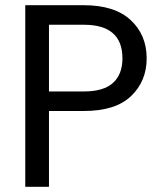

<svg xmlns="http://www.w3.org/2000/svg" viewBox="-20 -717 619 737"><path d="M543 -493Q543 -406 483.5 -348.5Q424 -291 302 -291H168V0H77V-697H302Q420 -697 481.5 -640Q543 -583 543 -493ZM302 -366Q378 -366 414 -399Q450 -432 450 -493Q450 -622 302 -622H168V-366Z"/></svg>

Font: MSTAGE
Style: Regular
Weight: 400
Designer: Ninad Kale (Devanagari), Jonny Pinhorn (Latin)
Foundry: Indian Type Foundry
Version: 4.004